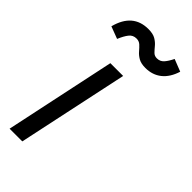

<svg xmlns="http://www.w3.org/2000/svg" viewBox="-240 -808 861 861"><g transform="rotate(45 190.5 -378.0)"><path d="M213.4 -527.3 101.1 0H20.5L132.3 -527.3ZM258.3 -623Q230.5 -623 213.6 -632.8Q196.8 -642.6 185.8 -655.8Q174.8 -668.9 164.1 -678.7Q153.3 -688.5 137.2 -688.5Q115.2 -688.5 102.1 -671.6Q88.9 -654.8 76.7 -625.5L18.6 -647.5Q46.9 -756.3 145 -756.3Q174.3 -756.3 191.2 -746.3Q208 -736.3 218.8 -723.1Q229.5 -710 239.3 -700Q249 -689.9 264.2 -689.9Q284.7 -689.9 297.6 -704.6Q310.5 -719.2 322.8 -744.6L380.9 -721.7Q365.7 -672.9 334.2 -647.9Q302.7 -623 258.3 -623Z"/></g></svg>

Font: Schibsted Grotesk
Style: Italic
Weight: 400
Italic angle: -12°
Designer: Bakken & Baeck AS, Henrik Kongsvoll
Foundry: Schibsted ASA
Version: Version 1.100; ttfautohint (v1.8.4.7-5d5b);gftools[0.9.25]